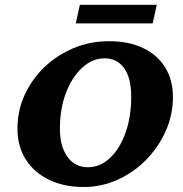

<svg xmlns="http://www.w3.org/2000/svg" viewBox="-20 -749 740 778"><path d="M319.3 8.8Q238.3 8.8 177.7 -21Q117.2 -50.8 84 -103.5Q50.8 -156.2 50.8 -227.5Q50.8 -300.8 80.1 -364.7Q109.4 -428.7 160.6 -477.5Q211.9 -526.4 278.8 -554.2Q345.7 -582 421.9 -582Q502 -582 560.1 -554.2Q618.2 -526.4 649.4 -475.6Q680.7 -424.8 680.7 -355.5Q680.7 -283.2 651.4 -217.8Q622.1 -152.3 571.8 -101.1Q521.5 -49.8 456.1 -20.5Q390.6 8.8 319.3 8.8ZM335.9 -71.3Q385.7 -71.3 425.8 -108.9Q465.8 -146.5 488.8 -211.4Q511.7 -276.4 511.7 -356.4Q511.7 -433.6 482.9 -473.1Q454.1 -512.7 403.3 -512.7Q354.5 -512.7 313 -474.6Q271.5 -436.5 247.1 -372.1Q222.7 -307.6 222.7 -228.5Q222.7 -155.3 253.4 -113.3Q284.2 -71.3 335.9 -71.3ZM303.7 -729.5H615.2L598.6 -654.3H287.1Z"/></svg>

Font: Crimson Pro ExtraBold
Style: Italic
Weight: 800
Italic angle: -12°
Designer: Jacques Le Bailly
Foundry: Baron von Fonthausen
Version: Version 1.003